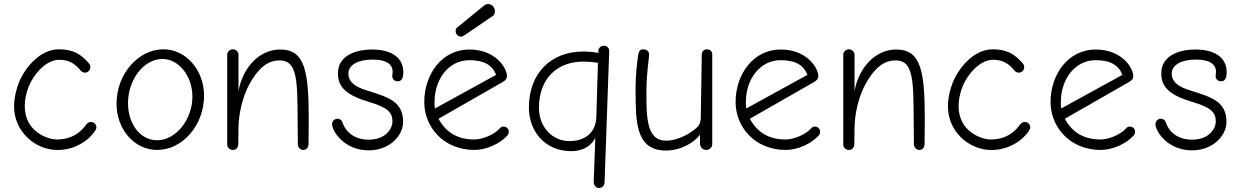

<svg xmlns="http://www.w3.org/2000/svg" viewBox="-20 -745 6168 954"><path d="M459 -112C459 -127 447 -139 432 -139C419 -139 410 -129 406 -123C377 -84 334 -52 262 -52C218 -52 103 -90 103 -218C103 -245 108 -278 123 -316C146 -373 207 -448 274 -448C326 -448 355 -426 382 -393C387 -388 394 -384 402 -384C417 -384 429 -396 429 -411C429 -418 426 -426 422 -430C384 -474 346 -500 272 -500C175 -500 100 -401 74 -335C64 -309 50 -265 50 -216C50 -92.8 152.6 0.3 266.4 0.3C269.9 0.3 273.5 0.2 277 0C351 -3 418 -43 451 -93C455 -99 459 -105 459 -112Z M761 0C887 0 994 -123 994 -270C994 -394 906 -500 792 -500C666 -500 559 -376 559 -230C559 -104 646 0 761 0ZM787 -452C870 -452 936 -365 936 -265C936 -149 852 -48 761 -48C674 -48 616 -133 616 -232C616 -349 694 -452 787 -452Z M1165 -473C1165 -488 1152 -500 1137 -500C1122 -500 1109 -488 1109 -473V-26C1109 -12 1122 0 1137 0C1154 0 1164 -13 1164 -30L1165 -111C1166 -181 1185 -264 1219 -326C1272 -424 1325 -445 1369 -445C1474 -445 1455 -305 1460 -28C1460 -13 1472 0 1487 0C1503 0 1513 -13 1513 -29C1513.6 -73.4 1514 -114.5 1514 -152.3C1514 -389 1496.2 -499 1372 -499C1266 -499 1185 -406 1165 -292Z M1812 2C1917 2 1983 -72 1983 -139C1983 -239 1911 -261 1818 -291C1778 -303 1711 -322 1711 -379C1711 -424 1761 -449 1832 -449C1901 -449 1931 -425 1931 -388C1931 -379 1929 -371 1929 -368C1929 -354 1938 -341 1956 -341C1976 -341 1984 -357 1984 -387C1984 -455 1930 -499 1829 -499C1758 -499 1659 -475 1659 -380C1659 -309 1706 -271 1812 -239C1910 -210 1930 -185 1930 -140C1930 -111 1901 -51 1812 -51C1748 -51 1700 -83 1682 -136C1679 -147 1670 -155 1657 -155C1642 -155 1630 -143 1630 -128C1630 -94 1689 2 1812 2Z M2508 -90C2508 -105 2497 -116 2482 -116C2475 -116 2468 -113 2464 -108C2437 -77 2379 -52 2336 -52C2255 -52 2196 -86 2159 -155L2477 -337C2493 -346 2499 -355 2499 -366C2499 -409 2441 -499 2312 -499C2176 -499 2088 -376 2088 -238C2088 -114 2184 0 2337 0C2398 0 2466 -32 2501 -72C2505 -76 2508 -83 2508 -90ZM2312 -446C2387 -446 2427 -420 2445 -373L2141 -206C2139 -217 2139 -226 2139 -237C2139 -353 2210 -446 2312 -446ZM2429 -666C2436 -671 2439 -680 2439 -689C2439 -709 2424 -725 2405 -725C2394 -725 2384 -717 2376 -710L2250 -607C2245 -603 2244 -596 2244 -590C2244 -575 2256 -563 2270 -563C2276 -563 2284 -567 2291 -572Z M2930 158C2929 173 2940 189 2955 189C2971 189 2983 180 2984 160L3007 -491C3008 -506 2995 -518 2980 -518C2965 -518 2953 -506 2953 -491V-482C2926 -487 2902 -489 2879 -489C2717 -489 2608 -381 2608 -211C2608 -88 2692 6 2818 6C2913 6 2938 -61 2938 -61ZM2809 -44C2726 -44 2658 -112 2658 -209C2658 -356 2749 -439 2879 -439C2901 -439 2925 -437 2951 -433L2943 -164C2941 -87 2888 -44 2809 -44Z M3519 -475C3519 -490 3507 -500 3493 -500C3479 -500 3467 -490 3467 -475L3462 -161C3462 -161 3462 -133 3449 -118C3428 -94 3358 -46 3289 -46C3193.8 -46 3192 -160.6 3192 -277.8C3192 -282.5 3192 -287.3 3192 -292C3192 -385.4 3205.1 -449.8 3205.1 -475.5C3205.1 -489.7 3191.5 -500 3177 -500C3163 -500 3154 -495 3150 -466C3145.3 -430.2 3137.9 -374.9 3137.9 -304.2C3137.9 -299.8 3137.9 -295.4 3138 -291C3139 -143 3137 3 3289 3C3366 3 3433 -40 3458 -76V-33C3458 -15 3470 0 3489 0C3505 0 3519 -13 3519 -28Z M4055 -90C4055 -105 4044 -116 4029 -116C4022 -116 4015 -113 4011 -108C3984 -77 3926 -52 3883 -52C3802 -52 3743 -86 3706 -155L4024 -337C4040 -346 4046 -355 4046 -366C4046 -409 3988 -499 3859 -499C3723 -499 3635 -376 3635 -238C3635 -114 3731 0 3884 0C3945 0 4013 -32 4048 -72C4052 -76 4055 -83 4055 -90ZM3859 -446C3934 -446 3974 -420 3992 -373L3688 -206C3686 -217 3686 -226 3686 -237C3686 -353 3757 -446 3859 -446Z M4226 -473C4226 -488 4213 -500 4198 -500C4183 -500 4170 -488 4170 -473V-26C4170 -12 4183 0 4198 0C4215 0 4225 -13 4225 -30L4226 -111C4227 -181 4246 -264 4280 -326C4333 -424 4386 -445 4430 -445C4535 -445 4516 -305 4521 -28C4521 -13 4533 0 4548 0C4564 0 4574 -13 4574 -29C4574.6 -73.4 4575 -114.5 4575 -152.3C4575 -389 4557.2 -499 4433 -499C4327 -499 4246 -406 4226 -292Z M5099 -112C5099 -127 5087 -139 5072 -139C5059 -139 5050 -129 5046 -123C5017 -84 4974 -52 4902 -52C4858 -52 4743 -90 4743 -218C4743 -245 4748 -278 4763 -316C4786 -373 4847 -448 4914 -448C4966 -448 4995 -426 5022 -393C5027 -388 5034 -384 5042 -384C5057 -384 5069 -396 5069 -411C5069 -418 5066 -426 5062 -430C5024 -474 4986 -500 4912 -500C4815 -500 4740 -401 4714 -335C4704 -309 4690 -265 4690 -216C4690 -92.8 4792.6 0.3 4906.4 0.3C4909.9 0.3 4913.5 0.2 4917 0C4991 -3 5058 -43 5091 -93C5095 -99 5099 -105 5099 -112Z M5620 -90C5620 -105 5609 -116 5594 -116C5587 -116 5580 -113 5576 -108C5549 -77 5491 -52 5448 -52C5367 -52 5308 -86 5271 -155L5589 -337C5605 -346 5611 -355 5611 -366C5611 -409 5553 -499 5424 -499C5288 -499 5200 -376 5200 -238C5200 -114 5296 0 5449 0C5510 0 5578 -32 5613 -72C5617 -76 5620 -83 5620 -90ZM5424 -446C5499 -446 5539 -420 5557 -373L5253 -206C5251 -217 5251 -226 5251 -237C5251 -353 5322 -446 5424 -446Z M5903 2C6008 2 6074 -72 6074 -139C6074 -239 6002 -261 5909 -291C5869 -303 5802 -322 5802 -379C5802 -424 5852 -449 5923 -449C5992 -449 6022 -425 6022 -388C6022 -379 6020 -371 6020 -368C6020 -354 6029 -341 6047 -341C6067 -341 6075 -357 6075 -387C6075 -455 6021 -499 5920 -499C5849 -499 5750 -475 5750 -380C5750 -309 5797 -271 5903 -239C6001 -210 6021 -185 6021 -140C6021 -111 5992 -51 5903 -51C5839 -51 5791 -83 5773 -136C5770 -147 5761 -155 5748 -155C5733 -155 5721 -143 5721 -128C5721 -94 5780 2 5903 2Z"/></svg>

Font: Comic Neue
Style: Normal
Weight: 400
Designer: Craig Rozynski
Foundry: Craig Rozynski
Version: Version 2.003